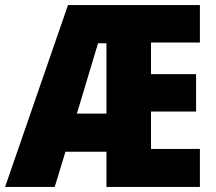

<svg xmlns="http://www.w3.org/2000/svg" viewBox="-25 -734 848 754"><path d="M760 0H393V-138H232L190 0H-5L242 -714H760V-567H568V-443H745V-296H568V-149H760ZM277 -288H393V-564H360Z"/></svg>

Font: Noto Sans Lao Looped Condensed Black
Style: Regular
Weight: 900
Width: 3
Designer: Mark Frömberg, Ben Mitchell
Foundry: The Fontpad Ltd
Version: Version 1.002; ttfautohint (v1.8.4.7-5d5b)